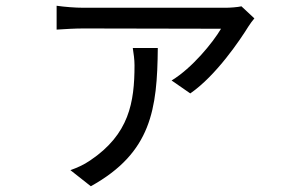

<svg xmlns="http://www.w3.org/2000/svg" viewBox="-20 -569 1040 668"><path d="M865 -505 820 -547C807 -544 780 -542 765 -542C717 -542 310 -542 271 -542C241 -542 205 -545 177 -549V-466C208 -468 241 -470 271 -470C310 -470 693 -469 749 -469C720 -420 648 -332 577 -289L642 -244C732 -306 816 -431 845 -478C850 -486 859 -498 865 -505ZM529 -402H442C445 -382 448 -362 448 -342C448 -212 429 -102 294 -11C271 5 247 15 225 23L296 79C507 -38 527 -189 529 -402Z"/></svg>

Font: Source Han Sans JP
Style: Regular
Weight: 400
Designer: Ryoko NISHIZUKA 西塚涼子 (kana, bopomofo & ideographs); Paul D. Hunt (Latin, Greek & Cyrillic); Sandoll Communications 산돌커뮤니
Foundry: Adobe
Version: Version 2.004;hotconv 1.0.118;makeotfexe 2.5.65603